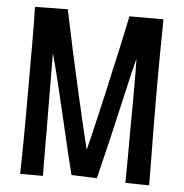

<svg xmlns="http://www.w3.org/2000/svg" viewBox="-51 -753 771 805"><g transform="rotate(5 334.5 -351.0)"><path d="M63 1Q64 -31 64.5 -71.5Q65 -112 65.5 -157.5Q66 -203 66 -252Q66 -301 66 -350Q66 -400 66 -448Q66 -496 66 -541Q66 -586 65.5 -627Q65 -668 64 -702L202 -704Q210 -668 218.5 -626Q227 -584 237 -538.5Q247 -493 257.5 -446Q268 -399 278 -354Q286 -321 293 -289.5Q300 -258 307 -228.5Q314 -199 320.5 -172.5Q327 -146 332 -124Q339 -150 346 -178.5Q353 -207 359.5 -236.5Q366 -266 373.5 -297Q381 -328 388 -359Q398 -405 407.5 -447.5Q417 -490 426.5 -531.5Q436 -573 444.5 -614Q453 -655 462 -697H605Q605 -671 604.5 -634.5Q604 -598 603.5 -553.5Q603 -509 603 -460Q603 -411 603 -359Q603 -309 603.5 -259.5Q604 -210 604.5 -162.5Q605 -115 605.5 -73.5Q606 -32 606 2L506 0Q506 -27 506.5 -53Q507 -79 507 -105.5Q507 -132 507 -157.5Q507 -183 507 -209.5Q507 -236 507.5 -262.5Q508 -289 508 -315Q508 -353 508 -387.5Q508 -422 508 -455.5Q508 -489 507 -523Q499 -492 491 -459Q483 -426 475.5 -392Q468 -358 459 -320Q451 -287 443 -251.5Q435 -216 426 -177.5Q417 -139 406.5 -97Q396 -55 385 -9L278 -13Q266 -60 256 -102Q246 -144 237 -183Q228 -222 219.5 -257.5Q211 -293 203 -327Q195 -361 187 -393.5Q179 -426 171.5 -456.5Q164 -487 156 -516Q156 -506 156 -477.5Q156 -449 156.5 -408Q157 -367 157 -317Q157 -286 157.5 -252.5Q158 -219 158 -185.5Q158 -152 158 -119.5Q158 -87 158.5 -56.5Q159 -26 159 1Z"/></g></svg>

Font: Truculenta SemiBold
Style: Regular
Weight: 600
Version: Version 1.002